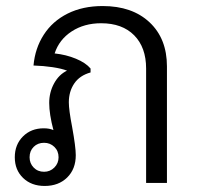

<svg xmlns="http://www.w3.org/2000/svg" viewBox="-20 -606 651 636"><path d="M533 -386V0H464V-379Q464 -449 424.5 -489Q385 -529 315 -529Q259 -529 217.5 -502Q176 -475 161 -429Q199 -425 231.5 -411.5Q264 -398 280 -379V-366Q244 -356 226 -329.5Q208 -303 208 -267Q208 -242 219 -185Q231 -119 231 -92Q231 -46 202.5 -18Q174 10 128 10Q84 10 56.5 -16.5Q29 -43 29 -85Q29 -127 56 -154Q83 -181 125 -181Q144 -181 157 -175Q143 -228 143 -265Q143 -300 159 -329.5Q175 -359 202 -372Q184 -379 154 -383.5Q124 -388 91 -389Q96 -446 125 -491Q154 -536 204 -561Q254 -586 320 -586Q418 -586 475.5 -532Q533 -478 533 -386ZM174 -85Q174 -106 160 -119.5Q146 -133 126 -133Q105 -133 91.5 -119.5Q78 -106 78 -85Q78 -65 91.5 -51Q105 -37 126 -37Q146 -37 160 -51Q174 -65 174 -85Z"/></svg>

Font: Sarabun Light
Style: Regular
Weight: 300
Designer: Suppakit Chalermlarp | Katatrad Co.,Ltd.
Foundry: Cadson Demak Co.,Ltd.
Version: Version 1.000; ttfautohint (v1.6)